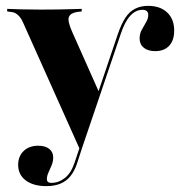

<svg xmlns="http://www.w3.org/2000/svg" viewBox="-20 -450 630 663"><path d="M257.3 69.4 60.5 -370.2Q54.8 -383.9 48.4 -391.5Q41.9 -399.2 34.7 -403.6Q27.4 -408.1 16.1 -408.9L4.8 -410.5V-419.4Q24.2 -418.5 54 -417.7Q83.9 -416.9 118.5 -416.9H115.3H126.6Q156.5 -416.9 182.3 -417.3Q208.1 -417.7 228.6 -418.5Q249.2 -419.4 262.1 -419.4V-410.5L247.6 -408.9Q224.2 -405.6 218.1 -391.9Q212.1 -378.2 229.8 -338.7L324.2 -126.6L315.3 -120.2L386.3 -330.6Q398.4 -366.1 412.5 -387.9Q426.6 -409.7 446.4 -419.8Q466.1 -429.8 491.1 -429.8Q533.1 -429.8 557.3 -406.9Q581.5 -383.9 581.5 -344.4Q581.5 -310.5 564.1 -291.9Q546.8 -273.4 516.1 -273.4Q491.1 -273.4 476.6 -285.1Q462.1 -296.8 462.1 -316.9Q462.1 -333.9 469.8 -347.6Q477.4 -361.3 484.7 -373.8Q491.9 -386.3 491.9 -398.4Q491.9 -416.1 471.8 -416.1Q448.4 -416.1 429.4 -395.2Q410.5 -374.2 396.8 -332.3L260.5 69.4ZM140.3 192.7Q95.2 192.7 69 173Q42.7 153.2 42.7 119.4Q42.7 89.5 61.7 71.4Q80.6 53.2 112.1 53.2Q136.3 53.2 150 64.1Q163.7 75 163.7 93.5Q163.7 107.3 158.5 120.2Q153.2 133.1 147.6 145.2Q141.9 157.3 141.9 168.5Q141.9 181.5 157.3 181.5Q182.3 181.5 203.6 164.9Q225 148.4 237.1 112.9L259.7 45.2L267.7 47.6L246 114.5Q237.1 141.1 223 158.5Q208.9 175.8 188.3 184.3Q167.7 192.7 140.3 192.7Z"/></svg>

Font: Playfair 144pt SemiCondensed Black
Style: Regular
Weight: 900
Width: 4
Designer: Claus Eggers Sørensen
Foundry: Claus Eggers Sørensen
Version: Version 2.203